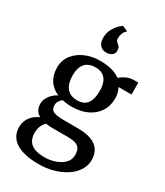

<svg xmlns="http://www.w3.org/2000/svg" viewBox="-269 -965 1151 1340"><g transform="rotate(30 306.5 -295.0)"><path d="M279 270Q215.5 270 169 259Q122.5 248 92 227.8Q61.5 207.5 46.5 178.5Q31.5 149.5 31.5 113Q31.5 81 44.2 55Q57 29 78.2 10.2Q99.5 -8.5 125.5 -19Q102 -32 90.2 -53.2Q78.5 -74.5 78.5 -103Q78.5 -125.5 89.2 -146.8Q100 -168 118 -185.8Q136 -203.5 158.5 -214.5Q106 -236.5 79.8 -278.8Q53.5 -321 53.5 -379Q53.5 -439 87.2 -481.8Q121 -524.5 175 -547.2Q229 -570 290.5 -570Q343.5 -570 385 -559.2Q426.5 -548.5 455 -526.5Q466.5 -539 497.2 -555Q528 -571 565.5 -571H597.5V-475H493Q499 -464.5 503.5 -451.8Q508 -439 510.5 -424.5Q513 -410 513 -394.5Q513.5 -333.5 483.8 -288Q454 -242.5 401.2 -217.5Q348.5 -192.5 278 -192.5Q257 -192.5 237.5 -194.8Q218 -197 200.5 -201Q187 -189 178 -174.2Q169 -159.5 169 -143Q169 -108 194.2 -96Q219.5 -84 279.5 -84H390.5Q457 -84 500.5 -67.2Q544 -50.5 565 -18.2Q586 14 586 60Q586 105.5 561.5 144Q537 182.5 494 210.8Q451 239 395.8 254.5Q340.5 270 279 270ZM290 208Q334.5 208 375 194Q415.5 180 442 153.2Q468.5 126.5 468.5 87.5Q468.5 59.5 459.5 40.8Q450.5 22 426.5 12.8Q402.5 3.5 357 3.5H239.5Q224 3.5 209.8 2.5Q195.5 1.5 183 -1Q165.5 16 155.5 39.5Q145.5 63 145.5 94Q145.5 129 159.5 154.5Q173.5 180 205.2 194Q237 208 290 208ZM288 -250Q344 -250 368.8 -285Q393.5 -320 393.5 -384Q393.5 -429 381.2 -457.5Q369 -486 345 -500Q321 -514 285.5 -514Q252.5 -514 227.8 -501Q203 -488 189 -460Q175 -432 175 -387Q175 -346.5 186.5 -315.5Q198 -284.5 223 -267.2Q248 -250 288 -250ZM297.5 -640Q266.5 -640 247.5 -660.5Q228.5 -681 228.5 -720.5Q228.5 -759.5 245 -789.8Q261.5 -820 280.5 -838.5Q299.5 -857 308 -859.5H309.5L347.5 -843L348.5 -836Q335.5 -830 327.2 -809.8Q319 -789.5 319 -768.5Q319 -753.5 325.5 -745.8Q332 -738 339 -733Q346.5 -727.5 353 -718Q359.5 -708.5 359.5 -691Q359.5 -670.5 349 -659.5Q338.5 -648.5 324.5 -644.2Q310.5 -640 300 -640Z"/></g></svg>

Font: Merriweather SemiBold
Style: Regular
Weight: 600
Version: Version 2.100